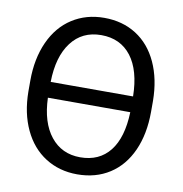

<svg xmlns="http://www.w3.org/2000/svg" viewBox="-81 -798 843 883"><g transform="rotate(10 340.0 -356.0)"><path d="M622.1 -332.5V-383.8C621.4 -451.2 609.3 -510.5 585.7 -561.8C562.1 -613 528.8 -652.3 485.8 -679.7C442.9 -707 392.9 -720.7 335.9 -720.7C279.9 -720.7 230.2 -706.8 186.8 -679C143.3 -651.1 109.7 -611 85.9 -558.6C62.2 -506.2 50.3 -445.8 50.3 -377.4V-326.2C50.9 -259.1 63.2 -200.1 87.2 -149.2C111.1 -98.2 144.7 -59 188 -31.5C231.3 -4 280.9 9.8 336.9 9.8C394.5 9.8 444.8 -4.1 487.8 -31.7C530.8 -59.4 563.9 -99.1 587.2 -150.9C610.4 -202.6 622.1 -263.2 622.1 -332.5ZM335.9 -640.1C395.8 -640.1 442.5 -618.2 476.1 -574.5C509.6 -530.7 527 -468.4 528.3 -387.7H143.6C144.9 -466.5 162.4 -528.2 196.3 -573C230.1 -617.8 276.7 -640.1 335.9 -640.1ZM336.9 -69.8C279.3 -69.8 233.3 -91.3 199 -134.3C164.6 -177.2 146.2 -237.1 143.6 -314H528.3C525.7 -234.5 508 -174 475.1 -132.3C442.2 -90.7 396.2 -69.8 336.9 -69.8Z"/></g></svg>

Font: Roboto1
Style: rg
Weight: 400
Designer: Google
Version: Version 2.137; 2017